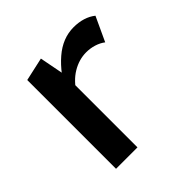

<svg xmlns="http://www.w3.org/2000/svg" viewBox="-124 -528 627 627"><g transform="rotate(-45 189.5 -214.0)"><path d="M68 0V-410L149 -428L167 -335V0ZM150 -263 127 -288Q159 -350 202.5 -387.5Q246 -425 297 -425Q320 -425 339.5 -419Q359 -413 374 -401L335 -317Q322 -327 304.5 -332.5Q287 -338 268 -338Q235 -338 204 -319.5Q173 -301 150 -263Z"/></g></svg>

Font: Ysabeau SemiBold
Style: Regular
Weight: 600
Designer: Christian Thalmann (Catharsis Fonts)
Version: Version 2.000;gftools[0.9.27.dev2+g8671c4b]